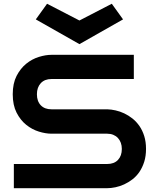

<svg xmlns="http://www.w3.org/2000/svg" viewBox="-20 -988 818 1008"><path d="M746.6 -206.1Q746.6 -168.5 737.1 -138.4Q727.5 -108.4 711.9 -85.4Q696.3 -62.5 675.3 -46.4Q654.3 -30.3 631.8 -20Q609.4 -9.8 586.2 -4.9Q563 0 542.5 0H52.7V-127H542.5Q579.1 -127 599.4 -148.4Q619.6 -169.9 619.6 -206.1Q619.6 -223.6 614.3 -238.3Q608.9 -252.9 598.9 -263.7Q588.9 -274.4 574.5 -280.3Q560.1 -286.1 542.5 -286.1H250.5Q219.7 -286.1 184.1 -297.1Q148.4 -308.1 117.9 -332.5Q87.4 -356.9 67.1 -396.5Q46.9 -436 46.9 -493.2Q46.9 -550.3 67.1 -589.6Q87.4 -628.9 117.9 -653.6Q148.4 -678.2 184.1 -689.2Q219.7 -700.2 250.5 -700.2H682.6V-573.2H250.5Q214.4 -573.2 194.1 -551.3Q173.8 -529.3 173.8 -493.2Q173.8 -456.5 194.1 -435.3Q214.4 -414.1 250.5 -414.1H542.5H543.5Q564 -413.6 586.9 -408.4Q609.9 -403.3 632.6 -392.6Q655.3 -381.8 675.8 -365.5Q696.3 -349.1 712.2 -326.2Q728 -303.2 737.3 -273.4Q746.6 -243.7 746.6 -206.1ZM227.1 -968.3 397 -880.4 566.9 -968.3 626 -886.2 397 -756.3 168 -886.2Z"/></svg>

Font: Audiowide
Style: Regular
Weight: 400
Version: Version 1.003